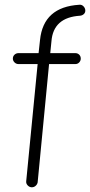

<svg xmlns="http://www.w3.org/2000/svg" viewBox="-20 -618 378 806"><path d="M296 -349H186L138 148Q136 157 128.5 163Q121 169 111 168Q102 167 95.5 159.5Q89 152 90 143L138 -349H58Q48 -349 41 -356Q34 -363 34 -372Q34 -382 41 -388.5Q48 -395 58 -395H142L148 -450Q162 -589 313 -598Q323 -599 330 -592Q337 -585 338 -576Q339 -566 332.5 -559.5Q326 -553 316 -552Q204 -545 196 -445L191 -395H296Q306 -395 312.5 -388.5Q319 -382 319 -372Q319 -363 312.5 -356Q306 -349 296 -349Z"/></svg>

Font: Hoogli
Style: Regular
Weight: 400
Designer: Anand Singh Naorem
Foundry: Brand New Type
Version: Version 1.00 b007